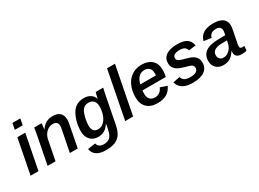

<svg xmlns="http://www.w3.org/2000/svg" viewBox="-36 -1528 3425 2539"><g transform="rotate(-30 1677.0 -259.0)"><path d="M278.3 -724.6 259.3 -629.4H138.7L157.2 -724.6ZM240.2 -528.3 137.2 0H16.6L119.1 -528.3Z M455.1 -295.9 397.5 0H276.4L357.4 -415.5Q361.3 -436 366 -464.4Q370.6 -492.7 376 -528.3H490.7Q490.7 -525.4 488.5 -507.1Q486.3 -488.8 483.4 -468.5Q480.5 -448.2 478.5 -438H480Q518.1 -490.7 561 -514.2Q604 -537.6 660.6 -537.6Q734.4 -537.6 771.5 -502Q808.6 -466.3 808.6 -398.9Q808.6 -385.7 805.7 -361.3Q802.7 -336.9 798.3 -318.8L736.3 0H616.2L675.3 -298.8Q686.5 -354.5 686.5 -377Q686.5 -445.8 607.9 -445.8Q572.3 -445.8 540.3 -426.5Q508.3 -407.2 485.8 -373.5Q463.4 -339.8 455.1 -295.9Z M1057.1 207.5Q964.8 207.5 913.8 174.8Q862.8 142.1 850.6 74.2L969.2 57.6Q983.4 124.5 1068.4 124.5Q1127.4 124.5 1159.9 93.5Q1192.4 62.5 1208.5 -13.2Q1213.4 -36.1 1217.3 -57.4Q1221.2 -78.6 1224.1 -98.1H1223.1Q1192.9 -54.7 1169.9 -35.6Q1146.5 -16.6 1117.4 -6.3Q1088.4 3.9 1050.8 3.9Q975.1 3.9 929.9 -44.9Q884.8 -93.8 884.8 -174.3Q884.8 -210.4 889.6 -248Q894.5 -285.6 904.5 -321.5Q914.6 -357.4 928.2 -388.2Q959.5 -465.3 1010.7 -501.5Q1062 -537.6 1138.7 -537.6Q1196.8 -537.6 1238 -510Q1279.3 -482.4 1292 -436.5H1293Q1294.9 -447.3 1299.8 -468Q1304.7 -488.8 1309.8 -507.3Q1314.9 -525.9 1316.4 -528.3H1430.2L1420.9 -487.8L1406.2 -417.5L1326.7 -8.3Q1303.2 106.9 1239.3 157.2Q1175.3 207.5 1057.1 207.5ZM1011.2 -189.5Q1011.2 -84.5 1101.1 -84.5Q1147.5 -84.5 1185.5 -119.1Q1223.6 -153.8 1244.4 -213.6Q1265.1 -273.4 1265.1 -337.9Q1265.1 -392.1 1237.8 -422.9Q1210.4 -453.6 1161.6 -453.6Q1122.6 -453.6 1096.7 -437Q1070.8 -420.4 1052.7 -384.8Q1041 -360.4 1031.5 -324.7Q1022 -289.1 1016.6 -252.7Q1011.2 -216.3 1011.2 -189.5Z M1723.1 -724.6 1582 0H1461.4L1602.1 -724.6Z M1862.3 -236.8Q1858.9 -219.7 1858.4 -189.5Q1858.4 -133.3 1884.5 -103.3Q1910.6 -73.2 1961.9 -73.2Q2002 -73.2 2032 -94.7Q2062 -116.2 2080.1 -157.7L2182.1 -123Q2146 -50.3 2091.6 -20.3Q2037.1 9.8 1952.1 9.8Q1850.1 9.8 1793 -45.9Q1735.8 -101.6 1735.8 -202.1Q1735.8 -301.8 1771 -378.9Q1805.7 -455.1 1869.9 -496.6Q1934.1 -538.1 2017.1 -538.1Q2118.2 -538.1 2173.8 -486.3Q2229.5 -434.6 2229.5 -340.3Q2229.5 -291 2217.8 -236.8ZM1877 -320.3H2114.7L2116.7 -350.1Q2116.7 -405.3 2090.1 -431.9Q2063.5 -458.5 2017.6 -458.5Q1964.4 -458.5 1928.2 -422.9Q1892.1 -387.2 1877 -320.3Z M2733.4 -160.2Q2733.4 -77.1 2671.4 -33.7Q2609.4 9.8 2491.2 9.8Q2397.5 9.8 2343 -22.9Q2288.6 -55.7 2268.6 -124.5L2374 -145.5Q2386.2 -106.4 2415.8 -89.4Q2445.3 -72.3 2500.5 -72.3Q2620.1 -72.3 2620.1 -147.5Q2620.1 -173.8 2598.1 -190.4Q2576.2 -205.6 2503.4 -223.6Q2443.4 -239.7 2408.2 -258.8Q2369.1 -280.3 2351.1 -310.1Q2333 -339.8 2333 -379.9Q2333 -455.6 2392.8 -496.1Q2452.6 -536.6 2562.5 -536.6Q2658.7 -536.6 2707.8 -503.4Q2756.8 -470.2 2768.1 -401.4L2659.7 -387.7Q2650.9 -423.3 2625 -439Q2599.1 -454.6 2554.7 -454.6Q2501 -454.6 2473.4 -438.5Q2445.8 -422.4 2445.8 -391.1Q2445.8 -373.5 2455.8 -361.8Q2465.8 -350.1 2484.4 -340.8Q2502.4 -332 2571.8 -314Q2637.2 -297.4 2672.4 -274.4Q2703.6 -253.9 2718.5 -225.8Q2733.4 -197.8 2733.4 -160.2Z M3239.3 4.9Q3191.4 4.9 3167 -15.1Q3142.6 -35.2 3142.6 -69.8Q3142.6 -78.6 3143.3 -86.4Q3144 -94.2 3145 -101.1H3142.1Q3101.1 -38.1 3059.8 -14.2Q3018.6 9.8 2960 9.8Q2891.6 9.8 2850.1 -31Q2808.6 -71.8 2808.6 -135.7Q2808.6 -226.1 2871.6 -272.2Q2934.6 -318.4 3075.2 -320.8L3174.8 -322.3Q3185.1 -368.7 3185.1 -385.7Q3185.1 -421.4 3166 -438.7Q3147 -456.1 3110.8 -456.1Q3061 -456.1 3036.1 -437.3Q3011.2 -418.5 3001.5 -381.8L2886.7 -397Q2905.3 -467.8 2962.2 -502.9Q3019 -538.1 3114.3 -538.1Q3209.5 -538.1 3257.1 -501.2Q3304.7 -464.4 3304.7 -394Q3304.7 -371.1 3293.9 -317.4L3258.8 -141.1Q3254.4 -117.2 3254.4 -103Q3254.4 -84 3266.8 -77.1Q3279.3 -70.3 3293 -70.3Q3308.6 -70.3 3323.2 -73.7L3316.4 -4.9Q3297.4 1.5 3278.1 3.2Q3258.8 4.9 3239.3 4.9ZM2933.1 -152.3Q2933.1 -117.2 2953.9 -96.7Q2974.6 -76.2 3008.8 -76.2Q3050.8 -76.2 3085 -102.5Q3108.9 -119.6 3125.5 -145Q3142.1 -170.4 3149.4 -200.7L3161.1 -251L3075.7 -250.5Q3037.1 -249.5 3011 -242.4Q2984.9 -235.4 2967.8 -223.1Q2951.2 -211.4 2942.1 -193.6Q2933.1 -175.8 2933.1 -152.3Z"/></g></svg>

Font: Arimo SemiBold
Style: Italic
Weight: 600
Italic angle: -12°
Version: Version 1.33